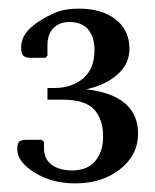

<svg xmlns="http://www.w3.org/2000/svg" viewBox="-20 -920 360 445"><path d="M154 -495Q98 -495 57 -522Q40 -533 30 -546Q20 -559 20 -574Q20 -589 25.5 -592.5Q31 -596 42 -596H77L82 -591V-577Q82 -551 100 -538Q118 -525 147 -525Q183 -525 201 -547Q219 -569 219 -603Q219 -644 198 -666.5Q177 -689 124 -689H90V-716H105Q147 -716 173 -738.5Q199 -761 199 -804Q199 -834 184.5 -851.5Q170 -869 141 -869Q118 -869 104 -855Q90 -841 90 -815V-791L85 -786H50Q40 -786 34.5 -790.5Q29 -795 29 -811Q29 -843 68 -869Q91 -884 111.5 -892Q132 -900 163 -900Q216 -900 248 -875Q280 -850 280 -807Q280 -772 252.5 -747.5Q225 -723 180 -713Q300 -699 300 -610Q300 -561 258.5 -528Q217 -495 154 -495Z"/></svg>

Font: Spectral
Style: Regular
Weight: 400
Designer: Jean-Baptiste Levee
Foundry: Production Type
Version: Version 2.001